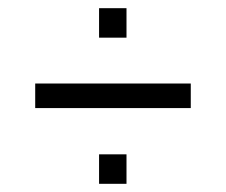

<svg xmlns="http://www.w3.org/2000/svg" viewBox="-20 -487 552 469"><path d="M66 -223V-283H446V-223ZM222 -38V-110H289V-38ZM222 -395V-467H289V-395Z"/></svg>

Font: Saira SemiCondensed
Style: Regular
Weight: 400
Width: 4
Designer: Hector Gatti with collaboration of the Omnibus-Type team
Foundry: Omnibus-Type
Version: Version 1.101